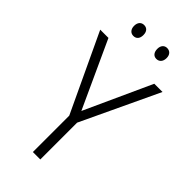

<svg xmlns="http://www.w3.org/2000/svg" viewBox="-277 -960 1022 1022"><g transform="rotate(45 234.5 -448.5)"><path d="M113 -856C113 -831 127 -815 148 -815C170 -815 183 -830 183 -856C183 -882 170 -897 148 -897C127 -897 113 -882 113 -856ZM287 -857C287 -831 300 -815 321 -815C343 -815 357 -831 357 -857C357 -882 343 -897 321 -897C301 -897 287 -882 287 -857ZM235 -337 62 -714H0L207 -274V0H263V-277L469 -714H407Z"/></g></svg>

Font: Noto Sans Khmer SemiCondensed Light
Style: Regular
Weight: 300
Width: 4
Designer: Danh Hong and the Monotype Design Team
Foundry: Monotype Imaging Inc.
Version: Version 2.004